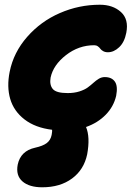

<svg xmlns="http://www.w3.org/2000/svg" viewBox="-20 -545 579 815"><path d="M159.2 250Q104 250 75.2 224.9Q46.4 199.7 55.2 153.8Q67.4 95.7 128.9 82Q162.1 74.7 178.5 62.3Q194.8 49.8 199.2 27.8Q202.1 11.7 201.2 5.9Q129.4 -2.9 84 -38.1Q38.6 -73.2 23.4 -125Q8.3 -176.8 21 -240.2Q37.6 -322.8 95.5 -388.7Q153.3 -454.6 234.4 -489.7Q315.4 -524.9 403.8 -524.9Q459 -524.9 493.2 -494.1Q527.3 -463.4 516.1 -405.8Q508.3 -365.7 485.8 -344.5Q463.4 -323.2 438 -323.2Q426.3 -323.2 418 -327.9Q409.7 -332.5 405.8 -338.1Q401.9 -343.8 395.3 -348.4Q388.7 -353 379.9 -353Q314 -353 260 -311Q206.1 -269 194.8 -215.8Q189.5 -185.1 203.9 -167.5Q218.3 -149.9 267.1 -149.9Q295.4 -149.9 317.4 -157Q339.4 -164.1 352.5 -173.8Q365.7 -183.6 376.7 -193.6Q387.7 -203.6 399.4 -210.7Q411.1 -217.8 424.8 -217.8Q454.1 -217.8 467.5 -198.7Q481 -179.7 473.1 -138.2Q462.4 -92.3 428.7 -57.9Q395 -23.4 345.2 -5.9Q363.3 37.1 350.1 109.9Q336.4 175.3 285.9 212.6Q235.4 250 159.2 250Z"/></svg>

Font: Shantell Sans Normal
Style: Italic
Weight: 800
Italic angle: -11.31°
Designer: Stephen Nixon, Anya Danilova, Shantell Martin
Foundry: Arrow Type
Version: Version 1.006;[559af2be0]